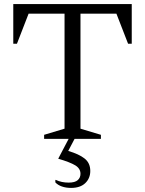

<svg xmlns="http://www.w3.org/2000/svg" viewBox="-20 -680 710 940"><path d="M196 0V-20L296 -50V-613H120L63 -466H45V-660H625V-466H607L550 -613H374V-50L474 -20V0H345L314 59Q366 74 394 96Q422 118 422 157Q422 193 397.5 216.5Q373 240 328 240Q303 240 283 233Q263 226 251 213V201H254Q281 214 316 214Q347 214 360.5 202Q374 190 374 171Q374 145 348.5 129.5Q323 114 265 97L316 0Z"/></svg>

Font: Spectral SC Light
Style: Regular
Weight: 300
Designer: Jean-Baptiste Levee
Foundry: Production Type
Version: Version 2.001